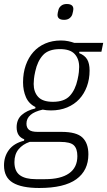

<svg xmlns="http://www.w3.org/2000/svg" viewBox="-36 -726 535 958"><path d="M405 44Q405 125 344.5 168.5Q284 212 160 212Q72 212 28 185.5Q-16 159 -16 99Q-16 55 8.5 22Q33 -11 84 -24L85 -31Q47 -45 47 -91Q47 -130 72.5 -152.5Q98 -175 140 -185L141 -192Q108 -208 93.5 -241Q79 -274 79 -315Q79 -362 92.5 -400.5Q106 -439 130.5 -466.5Q155 -494 190 -509Q225 -524 268 -524Q288 -524 304.5 -520.5Q321 -517 335 -512H479L470 -468H360L359 -461Q387 -450 399 -429.5Q411 -409 411 -374Q411 -331 397.5 -294.5Q384 -258 359.5 -231.5Q335 -205 299 -190Q263 -175 218 -175Q207 -175 197 -176Q187 -177 177 -179Q96 -161 96 -109Q96 -89 108.5 -78.5Q121 -68 152 -68H271Q346 -68 375.5 -39.5Q405 -11 405 44ZM228 -218Q285 -218 312.5 -248Q340 -278 351 -329Q356 -351 357.5 -366.5Q359 -382 359 -392Q359 -432 336.5 -456.5Q314 -481 263 -481Q206 -481 178.5 -451Q151 -421 140 -370Q135 -348 133.5 -332.5Q132 -317 132 -307Q132 -267 154.5 -242.5Q177 -218 228 -218ZM350 53Q350 16 332.5 -1Q315 -18 265 -18H112Q77 -6 56.5 19Q36 44 36 83Q36 128 63 148Q90 168 143 168H189Q267 168 308.5 139Q350 110 350 53ZM284 -627Q251 -627 251 -652Q251 -660 256 -678Q259 -689 269.5 -697.5Q280 -706 297 -706Q330 -706 330 -681Q330 -673 325 -655Q322 -644 311.5 -635.5Q301 -627 284 -627Z"/></svg>

Font: IBM Plex Sans Condensed Light
Style: Italic
Weight: 300
Width: 3
Italic angle: -11°
Designer: Mike Abbink, Paul van der Laan, Pieter van Rosmalen
Foundry: Bold Monday
Version: Version 1.3